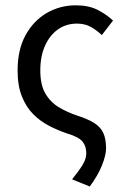

<svg xmlns="http://www.w3.org/2000/svg" viewBox="-20 -518 472 719"><path d="M316.1 180.4 250 153.6Q276.3 120.9 289.7 98.8Q303.1 76.6 303.1 55.5Q303.1 29.5 288.9 12.1Q274.6 -5.3 231.6 -18.1Q197.6 -29.5 164.3 -46.5Q131.1 -63.6 104.6 -90.2Q78 -116.8 62 -156.9Q45.9 -197 45.9 -254.2Q45.9 -332.3 76 -386.8Q106.2 -441.3 155.7 -469.7Q205.2 -498.1 263.5 -498.1Q312 -498.1 345.1 -481.3Q378.2 -464.4 403.3 -441L361.3 -386.7Q340.2 -406.3 318.6 -418Q297 -429.6 267.9 -429.6Q227.8 -429.6 197 -407.8Q166.2 -386.1 148.5 -346.5Q130.9 -306.9 130.9 -254.2Q130.9 -200.1 150 -167.6Q169.1 -135.1 200.4 -116.3Q231.8 -97.6 268.7 -85.3Q308.9 -72.4 332.6 -57.5Q356.4 -42.6 366.8 -20.1Q377.2 2.4 377.2 37.3Q377.2 62.4 362.1 100.6Q347 138.9 316.1 180.4Z"/></svg>

Font: SourceSans3VF
Style: Regular
Weight: 200
Designer: Paul D. Hunt
Foundry: Adobe
Version: Version 3.052;hotconv 1.1.0;makeotfexe 2.6.0